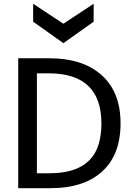

<svg xmlns="http://www.w3.org/2000/svg" viewBox="-20 -984 707 1004"><path d="M75.2 -679.2H240.2Q407.2 -679.2 504.9 -596.7Q610.4 -508.3 610.4 -338.9Q610.4 -169.4 507.8 -81.5Q412.1 0 245.1 0H75.2ZM510.3 -338.4Q510.3 -600.6 233.9 -600.6H172.9V-78.1H239.3Q450.2 -78.1 496.1 -230.5Q510.3 -278.8 510.3 -338.4ZM153.3 -870.6V-964.4L311.5 -859.9L469.7 -964.4V-870.6L311.5 -758.3Z"/></svg>

Font: Inder
Style: Regular
Weight: 400
Designer: Irina Smirnova
Foundry: Irina Smirnova
Version: Version 1.001